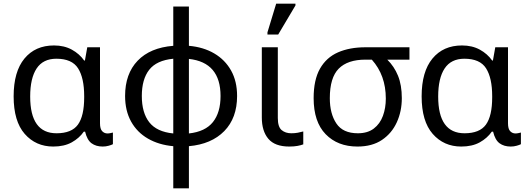

<svg xmlns="http://www.w3.org/2000/svg" viewBox="-20 -796 2907 1056"><path d="M273 10Q177 10 116 -59.5Q55 -129 55 -266Q55 -402 114.5 -474Q174 -546 277 -546Q333 -546 375 -523Q417 -500 443 -463H447L460 -536H530V-118Q530 -87 542 -74.5Q554 -62 571 -62Q579 -62 588 -64Q597 -66 601 -67V-3Q594 1 578 5.5Q562 10 545 10Q508 10 483.5 -8Q459 -26 448 -72H441Q416 -36 374.5 -13Q333 10 273 10ZM291 -63Q374 -63 408.5 -110.5Q443 -158 443 -261V-267Q443 -367 409.5 -420Q376 -473 290 -473Q217 -473 181.5 -419.5Q146 -366 146 -265Q146 -63 291 -63Z M933 240V8Q854 1 794 -33.5Q734 -68 701 -127.5Q668 -187 668 -268Q668 -390 737 -462Q806 -534 933 -544V-760H1019V-544Q1099 -537 1158.5 -502Q1218 -467 1251 -408Q1284 -349 1284 -268Q1284 -147 1213.5 -75Q1143 -3 1019 8V240ZM933 -62V-473Q841 -464 800.5 -412Q760 -360 760 -268Q760 -176 801 -123.5Q842 -71 933 -62ZM1019 -62Q1109 -72 1151 -124.5Q1193 -177 1193 -268Q1193 -453 1019 -472Z M1571 10Q1492 10 1456 -32.5Q1420 -75 1420 -150V-536H1508V-147Q1508 -98 1529 -80.5Q1550 -63 1582 -63Q1602 -63 1617.5 -66Q1633 -69 1648 -73V-2Q1635 3 1616 6.5Q1597 10 1571 10ZM1451 -606V-618L1499 -776H1605V-766L1510 -606Z M1946 10Q1837 10 1771 -58Q1705 -126 1705 -256Q1705 -357 1740 -418.5Q1775 -480 1839 -508Q1903 -536 1990 -536H2232V-468H2110Q2148 -431 2169 -379.5Q2190 -328 2190 -256Q2190 -184 2162.5 -123.5Q2135 -63 2081 -26.5Q2027 10 1946 10ZM1948 -63Q2002 -63 2036 -89Q2070 -115 2086 -158.5Q2102 -202 2102 -254Q2102 -382 2025 -468H1990Q1892 -468 1843 -418.5Q1794 -369 1794 -256Q1794 -171 1830 -117Q1866 -63 1948 -63Z M2517 10Q2421 10 2360 -59.5Q2299 -129 2299 -266Q2299 -402 2358.5 -474Q2418 -546 2521 -546Q2577 -546 2619 -523Q2661 -500 2687 -463H2691L2704 -536H2774V-118Q2774 -87 2786 -74.5Q2798 -62 2815 -62Q2823 -62 2832 -64Q2841 -66 2845 -67V-3Q2838 1 2822 5.5Q2806 10 2789 10Q2752 10 2727.5 -8Q2703 -26 2692 -72H2685Q2660 -36 2618.5 -13Q2577 10 2517 10ZM2535 -63Q2618 -63 2652.5 -110.5Q2687 -158 2687 -261V-267Q2687 -367 2653.5 -420Q2620 -473 2534 -473Q2461 -473 2425.5 -419.5Q2390 -366 2390 -265Q2390 -63 2535 -63Z"/></svg>

Font: Noto Sans Living
Style: Regular
Weight: 400
Designer: Monotype Design Team
Foundry: Monotype Imaging Inc.
Version: Version 2.013; ttfautohint (v1.8.4.7-5d5b)